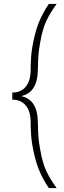

<svg xmlns="http://www.w3.org/2000/svg" viewBox="-20 -818 330 983"><path d="M145 -78Q137 -125 137 -194Q137 -228 126.5 -253.5Q116 -279 95 -293.5Q74 -308 43 -308V-344Q74 -344 95 -358.5Q116 -373 126.5 -399Q137 -425 137 -459Q137 -528 145 -575Q158 -650 177.5 -699.5Q197 -749 230 -798H270Q225 -736 208 -689Q191 -642 180 -565Q177 -544 175.5 -516.5Q174 -489 174 -468Q174 -405 152.5 -370Q131 -335 88 -326Q131 -317 152.5 -282.5Q174 -248 174 -185Q174 -164 175.5 -136.5Q177 -109 180 -88Q191 -11 208 36Q225 83 270 145H230Q197 96 177.5 46.5Q158 -3 145 -78Z"/></svg>

Font: Kreadon
Style: Regular
Weight: 400
Designer: kohakuno
Foundry: StudioGnu
Version: Version 1.000;Glyphs 3.1.2 (3151)